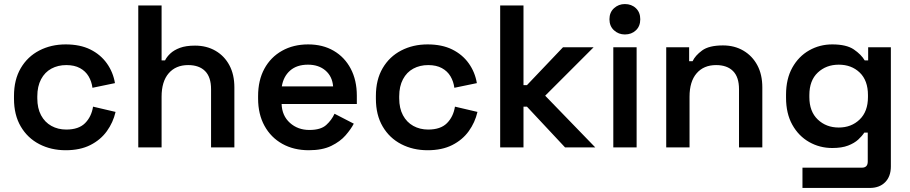

<svg xmlns="http://www.w3.org/2000/svg" viewBox="-20 -727 4487 947"><path d="M304 14Q232 14 174 -16Q116 -46 82.5 -103Q49 -160 49 -240V-254Q49 -334 82.5 -391Q116 -448 174 -478Q232 -508 304 -508Q375 -508 425.5 -483Q476 -458 507 -414.5Q538 -371 547 -317L436 -294Q432 -325 417 -350.5Q402 -376 374.5 -391Q347 -406 307 -406Q266 -406 233.5 -388.5Q201 -371 182.5 -336Q164 -301 164 -252V-242Q164 -193 182.5 -158.5Q201 -124 233.5 -106Q266 -88 307 -88Q368 -88 399.5 -119.5Q431 -151 439 -201L550 -175Q538 -123 507 -80Q476 -37 425.5 -11.5Q375 14 304 14Z M662 0V-700H777V-429H794Q802 -446 820 -463Q838 -480 867.5 -491Q897 -502 942 -502Q999 -502 1043 -476.5Q1087 -451 1111.5 -405Q1136 -359 1136 -296V0H1021V-287Q1021 -347 991.5 -376.5Q962 -406 908 -406Q847 -406 812 -365.5Q777 -325 777 -250V0Z M1503 14Q1429 14 1372.5 -17.5Q1316 -49 1284.5 -106.5Q1253 -164 1253 -241V-253Q1253 -331 1284 -388Q1315 -445 1371 -476.5Q1427 -508 1500 -508Q1572 -508 1626 -476.5Q1680 -445 1710 -388Q1740 -331 1740 -255V-214H1369Q1371 -156 1410 -121Q1449 -86 1506 -86Q1562 -86 1589 -110.5Q1616 -135 1630 -166L1725 -117Q1711 -90 1684.5 -59.5Q1658 -29 1614 -7.5Q1570 14 1503 14ZM1370 -301H1623Q1619 -350 1585.5 -379Q1552 -408 1499 -408Q1444 -408 1411 -379Q1378 -350 1370 -301Z M2089 14Q2017 14 1959 -16Q1901 -46 1867.5 -103Q1834 -160 1834 -240V-254Q1834 -334 1867.5 -391Q1901 -448 1959 -478Q2017 -508 2089 -508Q2160 -508 2210.5 -483Q2261 -458 2292 -414.5Q2323 -371 2332 -317L2221 -294Q2217 -325 2202 -350.5Q2187 -376 2159.5 -391Q2132 -406 2092 -406Q2051 -406 2018.5 -388.5Q1986 -371 1967.5 -336Q1949 -301 1949 -252V-242Q1949 -193 1967.5 -158.5Q1986 -124 2018.5 -106Q2051 -88 2092 -88Q2153 -88 2184.5 -119.5Q2216 -151 2224 -201L2335 -175Q2323 -123 2292 -80Q2261 -37 2210.5 -11.5Q2160 14 2089 14Z M2447 0V-700H2562V-307H2579L2757 -494H2908L2669 -255L2916 0H2767L2579 -201H2562V0Z M3005 0V-494H3120V0ZM3062 -557Q3031 -557 3008.5 -577.5Q2986 -598 2986 -632Q2986 -666 3008.5 -686.5Q3031 -707 3062 -707Q3095 -707 3116.5 -686.5Q3138 -666 3138 -632Q3138 -598 3116.5 -577.5Q3095 -557 3062 -557Z M3266 0V-494H3379V-425H3396Q3409 -453 3443 -478Q3477 -503 3546 -503Q3603 -503 3647 -477Q3691 -451 3715.5 -405Q3740 -359 3740 -296V0H3625V-287Q3625 -347 3595.5 -376.5Q3566 -406 3512 -406Q3451 -406 3416 -365.5Q3381 -325 3381 -250V0Z M3857 -245V-260Q3857 -338 3888 -393.5Q3919 -449 3971 -478.5Q4023 -508 4085 -508Q4155 -508 4191.5 -483Q4228 -458 4245 -429H4262V-494H4374V94Q4374 143 4346 171.5Q4318 200 4270 200H3938V100H4231Q4260 100 4260 70V-73H4243Q4232 -56 4213 -38.5Q4194 -21 4163 -9Q4132 3 4085 3Q4023 3 3971 -26.5Q3919 -56 3888 -111.5Q3857 -167 3857 -245ZM4117 -98Q4179 -98 4220 -137.5Q4261 -177 4261 -248V-258Q4261 -330 4220.5 -369Q4180 -408 4117 -408Q4055 -408 4013.5 -369Q3972 -330 3972 -258V-248Q3972 -177 4013.5 -137.5Q4055 -98 4117 -98Z"/></svg>

Font: Space Grotesk SemiBold
Style: Regular
Weight: 600
Designer: Florian Karsten
Foundry: Florian Karsten
Version: Version 2.000